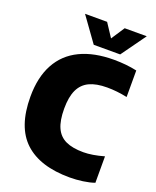

<svg xmlns="http://www.w3.org/2000/svg" viewBox="-172 -1050 944 1160"><g transform="rotate(20 300.0 -470.5)"><path d="M30.5 -368Q30.5 -493 77 -578.5Q123.5 -664 212.8 -707Q302 -750 429.5 -750Q509 -750 577.5 -735V-564.5Q511 -578.5 448 -578.5Q378.5 -578.5 334.2 -557.5Q290 -536.5 268.5 -490.8Q247 -445 247 -370Q247 -293 267.8 -247.5Q288.5 -202 332 -181.8Q375.5 -161.5 445.5 -161.5Q501.5 -161.5 577.5 -183V-13Q546.5 -2 504 4Q461.5 10 420 10Q228.5 10 129.5 -82Q30.5 -174 30.5 -368ZM424.5 -951H566.5L453 -793H283L169.5 -951H311.5L368 -865Z"/></g></svg>

Font: Encode Sans Semi Condensed Black
Style: Regular
Weight: 900
Width: 4
Designer: Multiple Designers
Foundry: Impallari Type
Version: Version 2.000